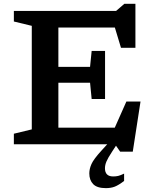

<svg xmlns="http://www.w3.org/2000/svg" viewBox="-20 -765 808 1018"><path d="M53.5 0V-56L148.5 -79V-628L53.5 -651V-707H595.5L639.5 -745H698V-511.5H621.5L589 -619H289.5V-410.5H457.5L466 -495H537V-240H466L457.5 -326.5H289.5V-88H588.5L650 -226.5H725L684 39H617L595 7.5L575 38Q552.5 72 544.5 91Q536.5 110 536.5 127Q536.5 170.5 580 170.5Q594.5 170.5 606.5 167.8Q618.5 165 638 155.5V194.5Q609 216.5 588.8 224.5Q568.5 232.5 541.5 232.5Q494.5 232.5 474 211.2Q453.5 190 453.5 154.5Q453.5 130.5 465 104.8Q476.5 79 517.5 34L548.5 0Z"/></svg>

Font: Newsreader Caption Medium
Style: Regular
Weight: 500
Designer: Hugues Gentile
Foundry: Production Type
Version: Version 1.001